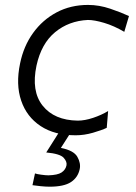

<svg xmlns="http://www.w3.org/2000/svg" viewBox="-20 -526 537 760"><path d="M279.5 9.5Q196 9.5 140.8 -27Q85.5 -63.5 63.8 -127.8Q42 -192 59.5 -275Q73.5 -343.5 111 -395.5Q148.5 -447.5 204 -477Q259.5 -506.5 328.5 -506.5Q372.5 -506.5 416.5 -491.5Q460.5 -476.5 490.5 -462.5L472 -400Q431 -424 392.2 -435.5Q353.5 -447 328 -447Q252.5 -443.5 198 -398.5Q143.5 -353.5 124.5 -266.5Q103 -165 149 -107.5Q195 -50 287.5 -48.5Q315.5 -48.5 348.5 -59.5Q381.5 -70.5 408 -86.5L402.5 -20Q382.5 -10.5 347.8 -0.5Q313 9.5 279.5 9.5ZM176.5 213Q162 213 141.2 211Q120.5 209 108.5 207L118.5 160.5Q125 163 143 165.5Q161 168 171.5 168Q208 167 223.5 156.8Q239 146.5 243 129.5Q246.5 114.5 232 98.5Q217.5 82.5 163 77.5L222.5 -16.5H263L259 0L221 59.5Q272 69.5 286.2 94.8Q300.5 120 295.5 143.5Q288.5 176.5 260.8 194.8Q233 213 176.5 213Z"/></svg>

Font: Commissioner Flair Light
Style: Italic
Weight: 300
Italic angle: -12°
Designer: Kostas Bartsokas
Foundry: Kostas Bartsokas
Version: Version 1.000; ttfautohint (v1.8.3)